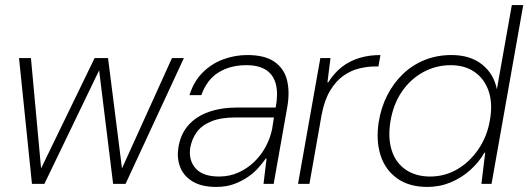

<svg xmlns="http://www.w3.org/2000/svg" viewBox="-20 -725 2083 757"><path d="M106 0 55 -496H102L142 -61L353 -496H406L461 -61L658 -496H705L475 0H426L371 -446H370L155 0Z M832 12Q775 12 739.5 -9.5Q704 -31 690.5 -66Q677 -101 683 -141Q691 -195 722 -230.5Q753 -266 802.5 -283.5Q852 -301 914 -301H1067Q1077 -354 1068 -391.5Q1059 -429 1030 -448.5Q1001 -468 951 -468Q887 -468 841 -439Q795 -410 774 -350H727Q744 -404 779 -439Q814 -474 860 -491Q906 -508 955 -508Q1024 -508 1062 -481.5Q1100 -455 1111.5 -409.5Q1123 -364 1113 -305L1059 0H1019L1031 -100H1028Q1018 -86 1001.5 -66.5Q985 -47 960.5 -29.5Q936 -12 904.5 0Q873 12 832 12ZM844 -29Q885 -29 920.5 -45Q956 -61 983.5 -88Q1011 -115 1028.5 -148.5Q1046 -182 1053 -217L1060 -262H910Q850 -262 812 -246Q774 -230 755 -203Q736 -176 730 -142Q723 -93 751.5 -61Q780 -29 844 -29Z M1155 0 1243 -496H1283L1271 -400H1274Q1298 -438 1328.5 -461.5Q1359 -485 1397 -496.5Q1435 -508 1480 -508L1472 -463H1460Q1429 -463 1396 -455Q1363 -447 1333.5 -426Q1304 -405 1281.5 -367.5Q1259 -330 1248 -272L1200 0Z M1665 12Q1593 12 1546 -21.5Q1499 -55 1480.5 -112.5Q1462 -170 1473 -243Q1482 -300 1506.5 -348.5Q1531 -397 1568.5 -433Q1606 -469 1654.5 -488.5Q1703 -508 1760 -508Q1834 -508 1880.5 -471Q1927 -434 1939 -373L1998 -705H2043L1918 0H1878L1893 -123H1890Q1868 -85 1834 -54.5Q1800 -24 1757 -6Q1714 12 1665 12ZM1676 -29Q1734 -29 1783.5 -58Q1833 -87 1867.5 -138.5Q1902 -190 1912 -254Q1923 -318 1906.5 -366Q1890 -414 1851.5 -441Q1813 -468 1757 -468Q1699 -468 1648.5 -440.5Q1598 -413 1564 -363Q1530 -313 1519 -244Q1509 -179 1525 -130.5Q1541 -82 1580.5 -55.5Q1620 -29 1676 -29Z"/></svg>

Font: DM Sans 36pt ExtraLight
Style: Italic
Weight: 250
Italic angle: -10°
Designer: Colophon Foundry, Jonny Pinhorn
Foundry: Colophon Foundry
Version: Version 4.004;gftools[0.9.30]